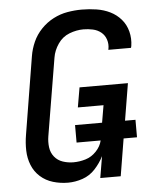

<svg xmlns="http://www.w3.org/2000/svg" viewBox="-53 -788 683 842"><g transform="rotate(-5 288.0 -367.5)"><path d="M213 8Q245 8 277 -3Q309 -14 332.5 -39.5Q356 -65 371 -95L355 0H445L472 -164H531V-241H485L512 -404H299L284 -317H397L384 -241H265V-164H371Q365 -138 344.5 -116.5Q324 -95 297.5 -87Q271 -79 244 -79Q220 -79 197.5 -86.5Q175 -94 160.5 -112Q146 -130 143 -154Q140 -178 144 -202L201 -544Q206 -575 225.5 -603.5Q245 -632 276 -644Q307 -656 338 -656Q359 -656 379.5 -651.5Q400 -647 415.5 -634.5Q431 -622 437.5 -602Q444 -582 440 -561Q440 -559 439 -557H539Q540 -561 541 -565Q546 -598 538 -629Q530 -660 510 -683Q490 -706 462.5 -719.5Q435 -733 403 -738Q371 -743 338 -743Q307 -743 275 -737.5Q243 -732 213 -716.5Q183 -701 159 -676Q135 -651 121.5 -620.5Q108 -590 103 -559L47 -217Q41 -182 42 -148Q43 -114 55 -84Q67 -54 91 -32.5Q115 -11 147 -1.5Q179 8 213 8Z"/></g></svg>

Font: Iosevka Sparkle Medium
Style: Italic
Weight: 500
Italic angle: -9°
Designer: Belleve Invis
Foundry: Belleve Invis
Version: Version 4.5.0; ttfautohint (v1.8.3)